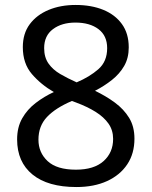

<svg xmlns="http://www.w3.org/2000/svg" viewBox="-20 -744 612 774"><path d="M285 -724Q348 -724 396 -704.5Q444 -685 471.5 -647Q499 -609 499 -553Q499 -510 480.5 -478Q462 -446 431 -421.5Q400 -397 363 -378Q407 -357 443 -330.5Q479 -304 500.5 -269Q522 -234 522 -185Q522 -125 493 -81.5Q464 -38 411.5 -14Q359 10 288 10Q173 10 111 -40.5Q49 -91 49 -182Q49 -231 69.5 -267Q90 -303 124 -329Q158 -355 197 -373Q145 -403 108.5 -445.5Q72 -488 72 -554Q72 -609 100 -646.5Q128 -684 176 -704Q224 -724 285 -724ZM135 -181Q135 -129 172 -94.5Q209 -60 286 -60Q359 -60 397.5 -94.5Q436 -129 436 -184Q436 -219 417.5 -245.5Q399 -272 365.5 -293Q332 -314 286 -331L270 -337Q204 -309 169.5 -272.5Q135 -236 135 -181ZM284 -653Q229 -653 193.5 -626.5Q158 -600 158 -550Q158 -513 175.5 -488Q193 -463 223 -445.5Q253 -428 289 -412Q341 -434 376.5 -465Q412 -496 412 -550Q412 -600 377 -626.5Q342 -653 284 -653Z"/></svg>

Font: Noto Sans Vithkuqi
Style: Regular
Weight: 400
Version: Version 1.001